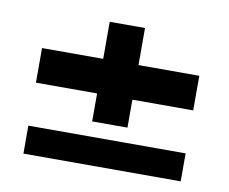

<svg xmlns="http://www.w3.org/2000/svg" viewBox="-55 -586 645 541"><g transform="rotate(10 268.0 -315.0)"><path d="M218 -234V-314H43V-413H218V-519H319V-413H493V-314H319V-234ZM43 -111V-191H493V-111Z"/></g></svg>

Font: Big Shoulders Text ExtraBold
Style: Regular
Weight: 800
Designer: Patric King
Foundry: XO Type Co
Version: Version 1.000; ttfautohint (v1.8.2)